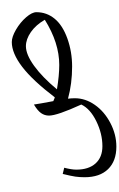

<svg xmlns="http://www.w3.org/2000/svg" viewBox="194 -776 707 1136"><g transform="rotate(-90 548.0 -207.5)"><path d="M249 127Q163.6 127 115.7 77.9Q67.9 28.8 67.9 -61Q67.9 -89.8 71.5 -115.5Q75.2 -141.1 87.4 -190.4L124 -181.6Q112.8 -137.7 112.8 -110.4Q112.8 -37.1 149.4 3.7Q186 44.4 251.5 44.4Q325.7 44.4 399.4 8.3Q473.1 -27.8 498 -80.6Q432.6 -223.6 432.6 -271.5Q432.6 -297.4 447.3 -318.4Q461.9 -339.4 498 -360.8Q502 -331.5 518.1 -246.1L535.6 -238.8L540.5 -237.3Q641.1 -369.1 721.4 -430.4Q801.8 -491.7 867.7 -491.7Q898.4 -491.7 941.2 -466.8Q983.9 -441.9 1014.2 -407Q1044.4 -372.1 1044.4 -346.2Q1044.4 -285.2 1005.6 -238Q966.8 -190.9 888.4 -162.8Q810.1 -134.8 722.7 -134.8Q622.1 -134.8 532.7 -159.2Q535.2 -138.2 535.2 -118.2Q535.2 -56.6 496.1 -0.5Q457 55.7 389.2 91.3Q321.3 127 249 127ZM732.4 -210.9Q862.8 -210.9 999.5 -296.4Q969.2 -349.1 926.8 -378.7Q884.3 -408.2 843.3 -408.2Q793.9 -408.2 726.6 -359.4Q659.2 -310.5 587.9 -224.6Q669.9 -210.9 732.4 -210.9ZM719.2 -540.5ZM790.5 -105.5ZM790.5 -83Z"/></g></svg>

Font: Noto Naskh Arabic UI
Style: Regular
Weight: 400
Designer: Monotype Design team
Foundry: Monotype Imaging Inc.
Version: Version 1.05